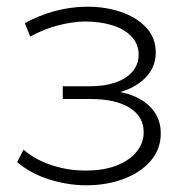

<svg xmlns="http://www.w3.org/2000/svg" viewBox="-20 -547 566 572"><path d="M237 5Q298 5 348.5 -14Q399 -33 429 -68Q459 -103 459 -150Q459 -209 409.5 -244Q360 -279 270 -279L266 -263Q316 -263 356.5 -279Q397 -295 420.5 -323.5Q444 -352 444 -391Q444 -434 416 -464.5Q388 -495 340 -511.5Q292 -528 234 -527Q188 -526 143 -514Q98 -502 54 -478L70 -438Q110 -460 151.5 -471Q193 -482 232 -483Q277 -483 313.5 -472Q350 -461 371.5 -438.5Q393 -416 393 -384Q393 -355 374.5 -333.5Q356 -312 323.5 -301Q291 -290 249 -290H167V-252H251Q324 -252 366 -226Q408 -200 408 -153Q408 -121 387 -95Q366 -69 327.5 -54Q289 -39 238 -39Q188 -38 138 -53.5Q88 -69 50 -101L31 -64Q73 -29 128 -12Q183 5 237 5Z"/></svg>

Font: Modern
Style: Regular
Weight: 300
Designer: Julieta Ulanovsky
Foundry: Julieta Ulanovsky
Version: Version 8.000